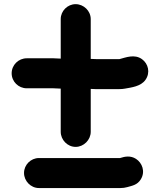

<svg xmlns="http://www.w3.org/2000/svg" viewBox="-20 -720 788 947"><path d="M172 207.5H574C585.7 207.5 596.9 206 607.4 203C632.8 195.8 657.2 192.1 674.1 165.1C698.5 126.3 681 82.8 650.7 63.5C623.7 46.3 596 51.7 572 59.5H172C132 59.5 98.5 93 98.5 133C98.5 172.8 131.7 207.5 172 207.5ZM450 -280.5H569C578.3 -280.5 587.1 -281.2 595.2 -282.7C628 -288.7 674.1 -293.5 697.2 -325.7C723 -361.8 710.9 -406.3 680.3 -428.2C643.5 -454.5 600.6 -436.5 569.4 -428.5H453.5C446.4 -429.1 438.3 -429.4 427.5 -429.5V-626C427.5 -666.3 392.8 -699.5 353 -699.5C313 -699.5 279.5 -666 279.5 -626V-430.9C268.3 -431.4 254.6 -432.5 244 -432.5H112C71.1 -432.5 37.5 -399.5 37.5 -358.5C37.5 -317.5 71.1 -284.5 112 -284.5H244C252.2 -284.5 266.2 -283.5 279.5 -282.9V-70C279.5 -30.2 312.7 4.5 353 4.5C393.1 4.5 427.5 -29.9 427.5 -70V-281.5C434.2 -281.3 442.9 -280.5 450 -280.5Z"/></svg>

Font: Smoothie
Style: SeBd
Weight: 600
Foundry: Cannot Into Space Fonts
Version: Version 0.8